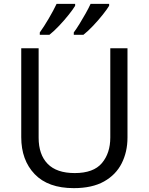

<svg xmlns="http://www.w3.org/2000/svg" viewBox="-20 -964 771 994"><path d="M640 -252Q640 -178 610 -118.5Q580 -59 518.5 -24.5Q457 10 362 10Q229 10 159.5 -62.5Q90 -135 90 -254V-714H180V-251Q180 -164 226.5 -116Q273 -68 367 -68Q464 -68 507.5 -119.5Q551 -171 551 -252V-714H640ZM545 -934Q535 -917 512 -888Q489 -859 462 -830.5Q435 -802 412 -784H362V-796Q376 -815 392 -841Q408 -867 423.5 -894.5Q439 -922 449 -944H545ZM369 -934Q359 -917 336 -888Q313 -859 286 -830.5Q259 -802 236 -784H186V-796Q207 -825 232 -867.5Q257 -910 273 -944H369Z"/></svg>

Font: Noto Sans Old Hungarian
Style: Regular
Weight: 400
Designer: Monotype Design Team
Foundry: Monotype Imaging Inc.
Version: Version 2.005; ttfautohint (v1.8.4.7-5d5b)